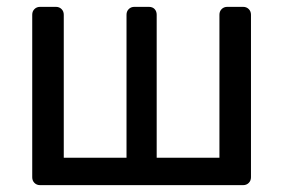

<svg xmlns="http://www.w3.org/2000/svg" viewBox="-20 -540 827 560"><path d="M97 0Q87 0 80.5 -6.5Q74 -13 74 -23V-497Q74 -507 80.5 -513.5Q87 -520 97 -520H143Q153 -520 159.5 -513.5Q166 -507 166 -497V-80H349V-497Q349 -507 355.5 -513.5Q362 -520 372 -520H414Q425 -520 431 -513.5Q437 -507 437 -497V-80H620V-497Q620 -507 626.5 -513.5Q633 -520 643 -520H689Q699 -520 705.5 -513.5Q712 -507 712 -497V-23Q712 -13 705.5 -6.5Q699 0 689 0Z"/></svg>

Font: RubikRegular
Style: Regular
Weight: 400
Designer: Hubert and Fischer
Foundry: Hubert and Fischer
Version: Version 2.300;gftools[0.9.30]